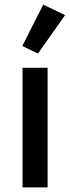

<svg xmlns="http://www.w3.org/2000/svg" viewBox="-20 -815 305 835"><path d="M78 0V-520H187V0ZM145 -582 77 -615 168 -795 263 -749Z"/></svg>

Font: IBM Plex Sans Thai Medium
Style: Regular
Weight: 500
Designer: Mike Abbink, Paul van der Laan, Pieter van Rosmalen, Ben Mitchell, Mark Frömberg
Foundry: Bold Monday
Version: Version 1.1